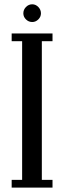

<svg xmlns="http://www.w3.org/2000/svg" viewBox="-20 -852 291 872"><path d="M33 0V-35H80.5V-665H33V-700H218.5V-665H170V-35H218.5V0ZM126.5 -752Q110 -752 98 -763.8Q86 -775.5 86 -791.5Q86 -808 98 -820.2Q110 -832.5 126.5 -832.5Q142 -832.5 154 -820.2Q166 -808 166 -791.5Q166 -775.5 154 -763.8Q142 -752 126.5 -752Z"/></svg>

Font: Imbue 10pt Medium
Style: Regular
Weight: 500
Designer: Tyler Finck
Foundry: Etcetera Type Company
Version: Version 1.102; ttfautohint (v1.8.3)